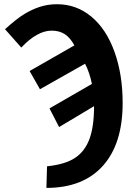

<svg xmlns="http://www.w3.org/2000/svg" viewBox="-20 -689 640 915"><path d="M334.5 -472.7Q314.9 -509.3 288.8 -526.1Q262.7 -543 226.1 -543Q157.7 -543 81.5 -462.4L3.9 -549.8Q59.1 -599.6 95.5 -621.8Q131.8 -644 170.2 -656.5Q208.5 -668.9 252 -668.9Q344.2 -668.9 415.5 -609.6Q486.8 -550.3 525.6 -442.1Q564.5 -334 564.5 -198.2Q564.5 -3.4 470 101.6Q375.5 206.5 201.2 206.5L204.1 103.5Q290 94.7 337.2 63.7Q384.3 32.7 406.2 -26.4Q428.2 -85.4 428.2 -181.2V-183.1L261.7 -83.5L215.8 -172.4L418 -289.1Q407.2 -342.8 385.3 -385.3L170.4 -263.7L121.1 -350.6Z"/></svg>

Font: Cousine
Style: Bold
Weight: 700
Monospace: yes
Designer: Steve Matteson
Foundry: Ascender Corporation
Version: Version 1.20